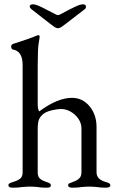

<svg xmlns="http://www.w3.org/2000/svg" viewBox="-20 -868 555 891"><path d="M19 0ZM19 -8Q19 -14 24 -17Q29 -20 42 -24Q62 -30 73 -38.5Q84 -47 85 -65V-566Q85 -630 41 -638Q32 -640 32 -652Q32 -661 40 -664Q119 -689 151 -703Q155 -705 157 -705Q164 -705 164 -698Q164 -693 159.5 -667.5Q155 -642 155 -562V-388Q155 -373 156.5 -365.5Q158 -358 162 -351Q247 -414 314 -414Q363 -414 395.5 -375Q428 -336 428 -278V-68Q428 -36 469 -24Q481 -21 486.5 -17.5Q492 -14 492 -8Q492 3 472 3Q447 3 430 0Q410 -2 394 -2Q378 -2 358 0Q342 3 316 3Q296 3 296 -8Q296 -14 300.5 -16.5Q305 -19 319 -24Q337 -30 347.5 -40Q358 -50 358 -68V-272Q358 -296 344 -316.5Q330 -337 308.5 -349.5Q287 -362 265 -362Q244 -362 219.5 -356Q195 -350 182 -340Q166 -327 160.5 -312.5Q155 -298 155 -268V-65Q156 -47 166 -38.5Q176 -30 194 -24Q205 -21 210.5 -17.5Q216 -14 216 -8Q216 -2 211.5 0.5Q207 3 196 3Q170 3 155 0Q137 -2 120 -2Q104 -2 82 0Q66 3 39 3Q19 3 19 -8ZM211 -759 125 -826Q118 -832 118 -838Q118 -843 122 -845.5Q126 -848 133 -848Q143 -848 158.5 -841.5Q174 -835 206 -818L239 -801Q245 -798 249 -798Q253 -798 259 -801L291 -818Q326 -836 340.5 -842Q355 -848 365 -848Q372 -848 375.5 -845Q379 -842 379 -837Q379 -830 373 -825L287 -759Q284 -757 271 -747Q258 -737 249 -737Q240 -737 227 -747Q214 -757 211 -759Z"/></svg>

Font: EB Garamond
Style: Regular
Weight: 400
Designer: Georg Duffner and Octavio Pardo
Foundry: Georg Duffner
Version: Version 1.000; ttfautohint (v1.6)